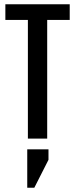

<svg xmlns="http://www.w3.org/2000/svg" viewBox="-20 -646 350 895"><path d="M5 -626H305V-553H200V0H110V-553H5ZM107 229V50H206V99L140 229Z"/></svg>

Font: Teko Regular
Style: Regular
Weight: 400
Designer: Manushi Parikh, Jonny Pinhorn
Foundry: Indian Type Foundry
Version: Version 1.105;PS 1.0;hotconv 1.0.78;makeotf.lib2.5.61930; tt